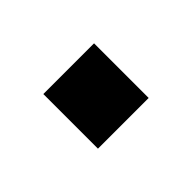

<svg xmlns="http://www.w3.org/2000/svg" viewBox="-38 -244 348 348"><g transform="rotate(-45 136.0 -70.0)"><path d="M71 0V-140H201V0Z"/></g></svg>

Font: Archivo SemiCondensed
Style: Bold
Weight: 680
Width: 4
Designer: Hector Gatti
Foundry: Omnibus-Type
Version: Version 2.001; ttfautohint (v1.8.3)